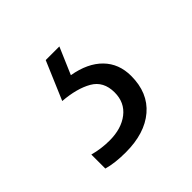

<svg xmlns="http://www.w3.org/2000/svg" viewBox="-82 -69 378 378"><g transform="rotate(-45 107.0 120.0)"><path d="M184 141Q184 188 153.5 214Q123 240 70 240Q40 240 19 234V195Q41 201 64 201Q97 201 117.5 185Q138 169 138 141Q138 110 114.5 96.5Q91 83 53 80L87 0H125L101 56Q141 63 162.5 85Q184 107 184 141Z"/></g></svg>

Font: Noto Sans Tamil ExtraCondensed Light
Style: Regular
Weight: 300
Width: 2
Designer: Jelle Bosma - Monotype Design Team
Foundry: Monotype Imaging Inc.
Version: Version 2.004; ttfautohint (v1.8.4.7-5d5b)